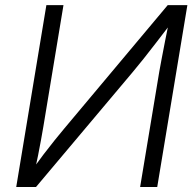

<svg xmlns="http://www.w3.org/2000/svg" viewBox="-20 -748 783 768"><path d="M608.9 0H540.5L617.2 -461.9Q621.1 -482.9 626.7 -513.4Q632.3 -543.9 640.1 -582.8Q647.9 -621.6 657.2 -667.5L668.5 -660.6Q632.8 -613.8 604.7 -577.4Q576.7 -541 554 -512.5Q531.2 -483.9 510.7 -459.5L124 0H44.9L165.5 -727.5H233.9L153.3 -240.7Q149.4 -217.8 144 -188Q138.7 -158.2 132.1 -125.5Q125.5 -92.8 117.7 -60.5L107.4 -66.9Q130.9 -99.6 154.3 -130.4Q177.7 -161.1 199 -187.5Q220.2 -213.9 236.3 -232.9L650.9 -727.5H729.5Z"/></svg>

Font: Inter 20pt Light
Style: Italic
Weight: 300
Italic angle: -9.3988°
Version: Version 4.001;git-66647c0bb